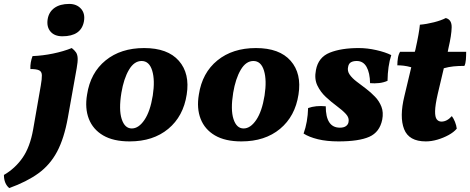

<svg xmlns="http://www.w3.org/2000/svg" viewBox="-123 -712 2397 979"><path d="M-76 247Q-103 224 -103 180Q-46 147 -8 92.5Q30 38 46 -52L85 -276Q91 -310 90.5 -328.5Q90 -347 76.5 -353.5Q63 -360 32 -360Q31 -376 34 -393.5Q37 -411 43 -426Q95 -428 148 -439Q201 -450 243 -467Q257 -456 264.5 -445Q272 -434 273 -415.5Q274 -397 268 -364L223 -112Q204 -6 168 61.5Q132 129 72.5 172Q13 215 -76 247ZM195 -527Q155 -527 134.5 -551Q114 -575 120 -614Q126 -651 154.5 -671.5Q183 -692 230 -692Q268 -692 290 -667.5Q312 -643 305 -603Q291 -527 195 -527Z M538 9Q455 9 403 -21.5Q351 -52 330 -106Q309 -160 321 -230Q338 -341 415.5 -404Q493 -467 612 -467Q732 -467 789 -402Q846 -337 829 -230Q812 -119 735 -55Q658 9 538 9ZM549 -57Q584 -57 613.5 -100.5Q643 -144 656 -225Q668 -303 653 -352Q638 -401 599 -401Q561 -401 534.5 -356Q508 -311 496 -239Q482 -153 497.5 -105Q513 -57 549 -57Z M1108 9Q1025 9 973 -21.5Q921 -52 900 -106Q879 -160 891 -230Q908 -341 985.5 -404Q1063 -467 1182 -467Q1302 -467 1359 -402Q1416 -337 1399 -230Q1382 -119 1305 -55Q1228 9 1108 9ZM1119 -57Q1154 -57 1183.5 -100.5Q1213 -144 1226 -225Q1238 -303 1223 -352Q1208 -401 1169 -401Q1131 -401 1104.5 -356Q1078 -311 1066 -239Q1052 -153 1067.5 -105Q1083 -57 1119 -57Z M1706 -467Q1750 -467 1796 -456.5Q1842 -446 1872 -431Q1854 -375 1853 -300Q1833 -291 1810 -288.5Q1787 -286 1764 -288Q1763 -341 1746 -371Q1729 -401 1696 -401Q1678 -401 1666.5 -394.5Q1655 -388 1652 -371Q1647 -350 1660 -331.5Q1673 -313 1695.5 -296Q1718 -279 1743 -260Q1768 -241 1789.5 -218.5Q1811 -196 1822 -167.5Q1833 -139 1826 -102Q1813 -38 1760 -14.5Q1707 9 1603 9Q1543 9 1498 -2Q1453 -13 1425 -31Q1446 -89 1448 -161Q1487 -175 1538 -170Q1538 -61 1610 -61Q1630 -61 1641 -69Q1652 -77 1654 -89Q1659 -111 1641 -130.5Q1623 -150 1594.5 -171Q1566 -192 1538.5 -217.5Q1511 -243 1495 -276.5Q1479 -310 1488 -355Q1500 -420 1558.5 -443.5Q1617 -467 1706 -467Z M2048 9Q1962 9 1937.5 -53.5Q1913 -116 1939 -222L1974 -369Q1953 -375 1935.5 -377Q1918 -379 1903 -379Q1903 -398 1906 -416.5Q1909 -435 1917 -448H1992L1995 -458Q2005 -503 2010.5 -534Q2016 -565 2018 -586Q2053 -589 2090 -598.5Q2127 -608 2150 -620Q2181 -612 2180 -572Q2179 -532 2164 -468L2160 -448H2254Q2254 -427 2252.5 -407.5Q2251 -388 2245 -376Q2214 -376 2189.5 -373.5Q2165 -371 2140 -364L2109 -233Q2096 -176 2095.5 -145.5Q2095 -115 2104 -103.5Q2113 -92 2128 -92Q2156 -92 2181 -120Q2190 -108 2197 -90.5Q2204 -73 2206 -56Q2191 -38 2164.5 -23.5Q2138 -9 2107.5 0Q2077 9 2048 9Z"/></svg>

Font: Vollkorn ExtraBold
Style: Italic
Weight: 800
Italic angle: -11°
Designer: Friedrich Althausen
Foundry: Friedrich Althausen
Version: Version 5.000; ttfautohint (v1.8.3)